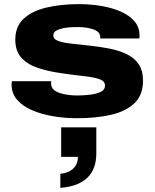

<svg xmlns="http://www.w3.org/2000/svg" viewBox="-20 -560 750 929"><path d="M353 12Q294 12 237.5 2.5Q181 -7 135.5 -26.5Q90 -46 63 -77Q36 -108 36 -151Q36 -158 38 -167H228Q227 -160 227 -157Q227 -125 265 -111.5Q303 -98 354 -98Q382 -98 413.5 -101.5Q445 -105 466.5 -115Q488 -125 488 -146Q488 -168 460 -177.5Q432 -187 383.5 -192Q335 -197 276 -206Q217 -214 166 -230.5Q115 -247 84.5 -279.5Q54 -312 54 -368Q54 -432 94.5 -469.5Q135 -507 205 -523.5Q275 -540 362 -540Q419 -540 471.5 -531Q524 -522 565.5 -503.5Q607 -485 631 -456.5Q655 -428 655 -389Q655 -386 655 -381.5Q655 -377 654 -374H465V-381Q465 -406 432.5 -417.5Q400 -429 360 -429Q349 -429 329 -428.5Q309 -428 288 -424Q267 -420 252.5 -412Q238 -404 238 -389Q238 -370 262.5 -361.5Q287 -353 327.5 -348.5Q368 -344 415 -339Q463 -334 509 -325Q555 -316 592 -298.5Q629 -281 650.5 -250Q672 -219 672 -170Q672 -100 630.5 -60.5Q589 -21 517 -4.5Q445 12 353 12ZM272 349V281Q312 277 334.5 255.5Q357 234 357 199H276V56H446V182Q446 335 272 349Z"/></svg>

Font: Archivo Expanded ExtraBold
Style: Regular
Weight: 800
Width: 7
Designer: Hector Gatti
Foundry: Omnibus-Type
Version: Version 2.001; ttfautohint (v1.8.3)